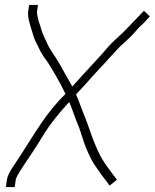

<svg xmlns="http://www.w3.org/2000/svg" viewBox="-20 -707 631 783"><path d="M40 56 44 27C45 18 56 -1 75 -30C103 -72 128 -108 161 -163C183 -198 216 -241 262 -291C270 -276 286 -226 296 -203C312 -166 318 -132 336 -92C348 -66 355 -49 373 -24C384 -9 398 13 411 28L427 50L457 26L441 5C401 -49 390 -62 359 -140C349 -166 337 -204 327 -228C316 -254 303 -293 290 -322C291 -323 297 -329 306 -339C328 -362 363 -403 386 -427C415 -457 458 -508 481 -528C504 -548 523 -567 537 -584C547 -596 559 -606 570 -617L591 -640L567 -663L545 -640C513 -608 492 -582 451 -546C438 -534 420 -516 398 -489L318 -402C303 -386 290 -370 275 -354C258 -384 239 -417 222 -448C209 -472 182 -506 171 -533C159 -560 153 -568 143 -605C141 -612 139 -618 137 -623C132 -643 130 -655 131 -661L135 -687H99L95 -661C91 -635 106 -596 115 -565C122 -540 129 -532 141 -506C148 -491 158 -475 172 -457C197 -418 223 -374 247 -324C238 -315 228 -305 219 -295C147 -216 103 -130 35 -30C19 -7 10 12 8 27L4 56Z"/></svg>

Font: Reckless Catfish
Style: It
Weight: 400
Foundry: Cannot Into Space Fonts
Version: Version 0.2894